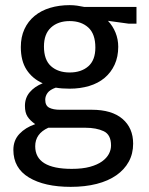

<svg xmlns="http://www.w3.org/2000/svg" viewBox="-20 -497 581 747"><path d="M61 -314Q61 -353 75 -383.5Q89 -414 114.5 -435Q140 -456 175 -466.5Q210 -477 251 -477Q266 -477 280 -475Q294 -473 308 -470H511V-405H480L400 -416Q419 -396 429.5 -370Q440 -344 440 -315Q440 -276 426 -245.5Q412 -215 387 -194Q362 -173 327 -162.5Q292 -152 251 -152Q220 -152 197 -156Q174 -148 165 -135.5Q156 -123 156 -109Q156 -86 171.5 -78Q187 -70 213 -70H337Q415 -70 456.5 -34.5Q498 1 498 62Q498 101 481 132Q464 163 432.5 185Q401 207 356 218.5Q311 230 255 230Q153 230 92.5 193.5Q32 157 32 86Q32 49 55.5 24Q79 -1 117 -14Q97 -28 87 -43.5Q77 -59 77 -85Q77 -116 95.5 -138Q114 -160 146 -173Q106 -191 83.5 -225.5Q61 -260 61 -314ZM168 0Q117 23 117 72Q117 160 259 160Q301 160 330 152Q359 144 377 131Q395 118 403.5 102Q412 86 412 69Q412 27 383.5 13.5Q355 0 312 0ZM351 -312Q351 -365 323.5 -390Q296 -415 251 -415Q206 -415 178.5 -390Q151 -365 151 -316Q151 -264 178.5 -239.5Q206 -215 251 -215Q296 -215 323.5 -239Q351 -263 351 -312Z"/></svg>

Font: Mukta Malar
Style: Regular
Weight: 400
Designer: Aadarsh Rajan, Girish Dalvi, Yashodeep Gholap
Foundry: Ek Type
Version: Version 2.538;PS 1.000;hotconv 16.6.51;makeotf.lib2.5.65220;